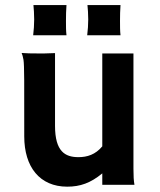

<svg xmlns="http://www.w3.org/2000/svg" viewBox="-20 -718 623 746"><path d="M74.2 -188C74.2 -69.3 134.3 7.3 241.2 7.3C291.5 7.3 332 -6.8 377.4 -44.4V0H502.4C499.5 -16.1 498.5 -33.7 498.5 -62.5V-510.3H377.4V-149.4C350.6 -117.2 318.8 -107.4 284.7 -107.4C232.9 -107.4 193.8 -129.4 193.8 -229V-511.7C159.2 -509.8 136.7 -510.3 130.9 -510.3C104 -510.3 78.6 -510.7 64 -512.2C66.4 -506.8 69.3 -497.6 71.3 -485.4C74.7 -461.4 74.2 -398.4 74.2 -188ZM318.8 -581.1H448.2C446.3 -598.1 446.3 -616.2 446.3 -636.7C446.3 -654.8 446.8 -682.1 448.2 -698.2H319.8C321.3 -686 322.8 -661.1 322.8 -642.6C322.8 -622.1 321.3 -601.1 318.8 -581.1ZM108.9 -581.1H238.3C236.3 -598.1 236.3 -616.2 236.3 -636.7C236.3 -654.8 236.8 -682.1 238.3 -698.2H109.9C111.3 -686 112.8 -661.1 112.8 -642.6C112.8 -622.1 111.3 -601.1 108.9 -581.1Z"/></svg>

Font: HammersmithOne
Style: Regular
Weight: 400
Designer: Nicole Fally
Foundry: Nicole Fally
Version: Version 1.003